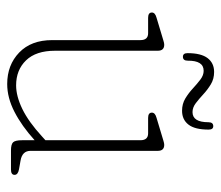

<svg xmlns="http://www.w3.org/2000/svg" viewBox="-62 -570 644 560"><g transform="rotate(90 260.0 -290.0)"><path d="M97 -120V-377.5Q97 -400 77 -400H32Q16.5 -400 16.5 -411Q16.5 -420.5 31.5 -424.5L83 -440Q92 -442.5 99 -444.8Q106 -447 110.5 -447Q128 -447 128 -428V-128.5Q128 -73 156 -44Q184 -15 229 -15Q260.5 -15 298 -33.2Q335.5 -51.5 378.5 -91L389 -100.5V-377.5Q389 -400 369 -400H324Q308.5 -400 308.5 -411Q308.5 -420.5 323.5 -424.5L375 -440Q384 -442.5 391 -444.8Q398 -447 402.5 -447Q420 -447 420 -428V-57Q420 -33 448 -28L473.5 -23.5Q490 -20.5 490 -10.5Q490 0 474.5 0H419Q401 0 395 -6.2Q389 -12.5 389 -32.5V-69Q347.5 -31.5 306.2 -10.2Q265 11 225 11Q169.5 11 133.2 -24Q97 -59 97 -120ZM303 -499Q283 -499 267.2 -508.5Q251.5 -518 238 -530.5Q224.5 -543 212 -552.5Q199.5 -562 186.5 -562Q156.5 -562 157 -515.5Q157 -501.5 145.5 -501.5Q135 -501.5 135 -515Q135 -554.5 149.5 -573.5Q164 -592.5 190 -592.5Q210 -592.5 225.8 -583Q241.5 -573.5 255 -561Q268.5 -548.5 281 -539Q293.5 -529.5 307 -529.5Q336.5 -529.5 336.5 -576Q336.5 -590 348 -590Q358 -590 358 -576.5Q358 -536.5 343.5 -517.8Q329 -499 303 -499Z"/></g></svg>

Font: Fraunces 72pt S100 Thin
Style: Regular
Weight: 100
Version: Version 1.000; ttfautohint (v1.8.3)